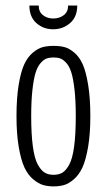

<svg xmlns="http://www.w3.org/2000/svg" viewBox="-20 -662 383 688"><path d="M170.4 -557.1Q135.7 -557.1 110.6 -579.1Q85.4 -601.1 85.4 -642.1H118.7Q118.7 -619.6 134 -607.7Q149.4 -595.7 170.9 -595.7Q192.9 -595.7 208.5 -607.7Q224.1 -619.6 224.1 -642.1H256.8Q256.8 -601.6 231.2 -579.3Q205.6 -557.1 170.4 -557.1ZM251.5 -246.1Q251.5 -300.8 247.1 -340.1Q242.7 -379.4 235.8 -401.6Q229 -423.8 217.8 -436.3Q206.5 -448.7 196.3 -452.4Q186 -456.1 171.9 -456.1Q157.7 -456.1 147.2 -452.4Q136.7 -448.7 125.5 -436Q114.3 -423.3 107.4 -401.1Q100.6 -378.9 96.2 -339.8Q91.8 -300.8 91.8 -246.1Q91.8 -180.7 97.7 -137.5Q103.5 -94.2 115.2 -72.8Q127 -51.3 140.1 -43.5Q153.3 -35.6 171.9 -35.6Q190.4 -35.6 203.4 -43.2Q216.3 -50.8 228 -72Q239.7 -93.3 245.6 -136.7Q251.5 -180.2 251.5 -246.1ZM172.4 5.9Q151.4 5.9 134.5 1Q117.7 -3.9 98.9 -19.5Q80.1 -35.2 67.6 -61.8Q55.2 -88.4 47.1 -135.5Q39.1 -182.6 39.1 -246.1Q39.1 -310.5 46.9 -357.9Q54.7 -405.3 66.9 -431.6Q79.1 -458 97.7 -473.4Q116.2 -488.8 133.3 -493.2Q150.4 -497.6 172.4 -497.6Q194.3 -497.6 211.2 -493.2Q228 -488.8 246.3 -473.4Q264.6 -458 276.4 -431.6Q288.1 -405.3 295.9 -357.9Q303.7 -310.5 303.7 -246.1Q303.7 -182.6 295.7 -135.5Q287.6 -88.4 275.4 -62Q263.2 -35.6 244.9 -19.8Q226.6 -3.9 209.7 1Q192.9 5.9 172.4 5.9Z"/></svg>

Font: BenchNine Light
Style: Regular
Weight: 300
Version: Version 1 ; ttfautohint (v0.92.18-e454-dirty) -l 8 -r 50 -G 